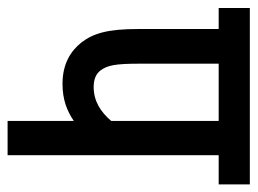

<svg xmlns="http://www.w3.org/2000/svg" viewBox="-104 -558 662 493"><g transform="rotate(90 226.5 -311.0)"><path d="M378 -542H453V-622H0V-542H54V-335C54 -257 65 -220 89 -189C110 -163 142 -141 195 -141C236 -141 265 -153 290 -170V0H378ZM290 -542V-266C267 -239 239 -221 203 -221C183 -221 169 -227 160 -239C147 -257 143 -277 143 -340V-542Z"/></g></svg>

Font: Noto Sans Devanagari UI ExtraCondensed Medium
Style: Regular
Weight: 500
Width: 2
Designer: Jelle Bosma - Monotype Design Team
Foundry: Monotype Imaging Inc.
Version: Version 2.003